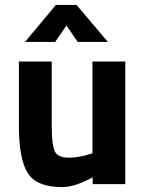

<svg xmlns="http://www.w3.org/2000/svg" viewBox="-20 -751 593 783"><path d="M357 -500H491V0H358V-28Q286 12 233 12Q129 12 93 -45.5Q57 -103 57 -238V-500H191V-236Q191 -162 203 -135Q215 -108 261 -108Q283 -108 307 -112.5Q331 -117 344 -122L357 -126ZM82 -580 208 -731H292L420 -580H297L251 -647L205 -580Z"/></svg>

Font: TitilliumText
Style: ExtraBold
Weight: 800
Designer: Accademia di Belle Arti di Urbino and others
Foundry: Accademia di Belle Arti di Urbino and others.
Version: Version 60.001